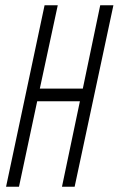

<svg xmlns="http://www.w3.org/2000/svg" viewBox="-20 -708 450 728"><path d="M3 0 149 -688H199L131 -372H294L360 -688H410L263 0H215L283 -324H121L52 0Z"/></svg>

Font: Saira Ultra Condensed Light
Style: Italic
Weight: 300
Width: 1
Italic angle: -12°
Designer: Hector Gatti with collaboration of the Omnibus-Type team
Foundry: Omnibus-Type
Version: Version 1.001; ttfautohint (v1.8)